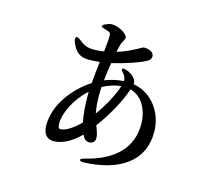

<svg xmlns="http://www.w3.org/2000/svg" viewBox="-91 -677 931 831"><g transform="rotate(15 375.0 -261.5)"><path d="M405 -391C403 -387 407 -382 415 -373C423 -364 427 -354 426 -342C396 -340 367 -333 342 -323C344 -344 347 -365 350 -385L353 -403C414 -417 473 -438 497 -451C512 -458 518 -466 518 -477C518 -493 501 -505 474 -505C470 -505 464 -502 454 -496C435 -486 404 -468 362 -456L367 -476C370 -491 373 -498 377 -505C381 -512 385 -518 385 -526C385 -540 347 -566 312 -566C304 -566 295 -563 287 -559C276 -555 272 -550 272 -547C272 -544 278 -541 289 -538C296 -536 302 -534 307 -532C314 -529 316 -525 316 -512C316 -498 313 -473 310 -444C294 -441 278 -440 263 -440C237 -440 221 -446 198 -465C187 -473 180 -476 177 -472C174 -468 173 -461 177 -451C192 -411 214 -392 254 -392C270 -392 287 -393 304 -395C300 -363 296 -329 294 -298C219 -249 151 -164 151 -72C151 -30 170 -12 200 -12C235 -12 278 -33 317 -73C324 -58 334 -47 348 -47C363 -47 375 -54 375 -73C375 -86 370 -100 364 -117C363 -120 362 -123 360 -126C405 -186 445 -259 463 -315C515 -301 547 -247 547 -180C547 -78 481 -6 349 26C337 29 330 33 331 37C332 41 338 44 351 43C502 37 610 -27 610 -163C610 -245 558 -325 470 -340C471 -349 470 -355 463 -365C455 -376 442 -385 425 -391C414 -395 407 -394 405 -391ZM203 -94C203 -141 238 -211 291 -258V-237C291 -199 294 -158 301 -123C271 -92 237 -70 215 -70C206 -70 203 -76 203 -94ZM338 -252C338 -264 338 -278 339 -292C369 -308 395 -316 421 -318C408 -275 376 -218 345 -175C341 -195 338 -221 338 -252Z"/></g></svg>

Font: 寒蝉锦书宋 CompactLight
Style: Bold
Weight: 400
Width: 4
Designer: 寒蝉锦书宋{Warren} 思源宋体{Ryoko NISHIZUKA 西塚涼子 (kana & ideographs); Frank Grießhammer (Latin, Greek & Cyrillic); Wenlong ZHANG 
Foundry: Adobe & ChillType
Version: Version 2.000;Glyphs 3.1.1 (3135)